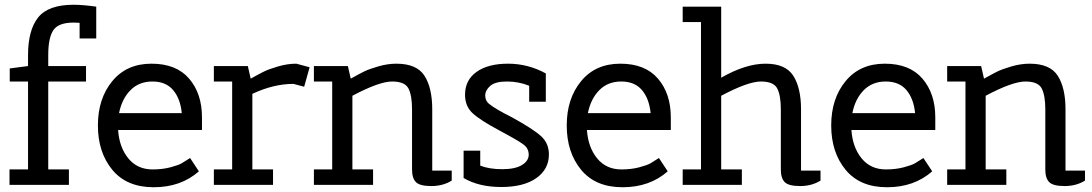

<svg xmlns="http://www.w3.org/2000/svg" viewBox="-20 -778 4596 808"><path d="M290 -758Q329 -758 385 -750V-616H315V-682L290 -683Q226 -683 204.5 -651Q183 -619 183 -546V-500H342V-435H183V-65H270V0H20V-65H98V-435H21V-490L98 -500V-546Q98 -651 140.5 -704.5Q183 -758 290 -758Z M830 -284V-231H477Q482 -158 520 -111.5Q558 -65 622 -65Q664 -65 697.5 -74Q731 -83 744 -90.5Q757 -98 780 -113L817 -57Q741 10 627 10Q513 10 452.5 -63.5Q392 -137 392 -250Q392 -363 452.5 -436.5Q513 -510 617.5 -510Q722 -510 776 -447Q830 -384 830 -284ZM481 -302H745Q739 -363 708.5 -399Q678 -435 621.5 -435Q565 -435 529 -398.5Q493 -362 481 -302Z M1042 -65H1129V0H880V-65H957V-435H880V-500H1023L1035 -447Q1069 -466 1090 -476.5Q1111 -487 1150.5 -498.5Q1190 -510 1227 -510L1283 -495L1260 -413L1215 -425Q1131 -425 1042 -383Z M1463 -65H1550V0H1301V-65H1378V-435H1301V-500H1444L1456 -447Q1490 -466 1511 -476.5Q1532 -487 1571.5 -498.5Q1611 -510 1648 -510Q1734 -510 1766.5 -459Q1799 -408 1799 -318V-60H1881V-18Q1844 5 1795.5 5Q1747 5 1730.5 -11.5Q1714 -28 1714 -65V-318Q1714 -376 1699 -405.5Q1684 -435 1630 -435Q1576 -435 1463 -375Z M1931 -144H2001V-81Q2039 -66 2093.5 -66Q2148 -66 2176.5 -83.5Q2205 -101 2205 -127Q2205 -153 2183.5 -169.5Q2162 -186 2081.5 -229Q2001 -272 1969 -301.5Q1937 -331 1937 -379Q1937 -441 1985.5 -475.5Q2034 -510 2118 -510Q2202 -510 2277 -469V-350H2207V-417Q2163 -435 2113.5 -435Q2064 -435 2043 -416.5Q2022 -398 2022 -376Q2022 -354 2038 -341Q2065 -319 2135 -284Q2224 -235 2257 -205Q2290 -175 2290 -128Q2290 -66 2237 -28.5Q2184 9 2089.5 9Q1995 9 1931 -29Z M2803 -284V-231H2450Q2455 -158 2493 -111.5Q2531 -65 2595 -65Q2637 -65 2670.5 -74Q2704 -83 2717 -90.5Q2730 -98 2753 -113L2790 -57Q2714 10 2600 10Q2486 10 2425.5 -63.5Q2365 -137 2365 -250Q2365 -363 2425.5 -436.5Q2486 -510 2590.5 -510Q2695 -510 2749 -447Q2803 -384 2803 -284ZM2454 -302H2718Q2712 -363 2681.5 -399Q2651 -435 2594.5 -435Q2538 -435 2502 -398.5Q2466 -362 2454 -302Z M3015 -65H3102V0H2853V-65H2930V-685H2853V-750H3015V-451Q3118 -510 3202 -510Q3286 -510 3318.5 -459Q3351 -408 3351 -318V-60H3433V-18Q3396 5 3347.5 5Q3299 5 3282.5 -11.5Q3266 -28 3266 -65V-318Q3266 -376 3251 -405.5Q3236 -435 3182 -435Q3128 -435 3015 -375Z M3916 -284V-231H3563Q3568 -158 3606 -111.5Q3644 -65 3708 -65Q3750 -65 3783.5 -74Q3817 -83 3830 -90.5Q3843 -98 3866 -113L3903 -57Q3827 10 3713 10Q3599 10 3538.5 -63.5Q3478 -137 3478 -250Q3478 -363 3538.5 -436.5Q3599 -510 3703.5 -510Q3808 -510 3862 -447Q3916 -384 3916 -284ZM3567 -302H3831Q3825 -363 3794.5 -399Q3764 -435 3707.5 -435Q3651 -435 3615 -398.5Q3579 -362 3567 -302Z M4128 -65H4215V0H3966V-65H4043V-435H3966V-500H4109L4121 -447Q4155 -466 4176 -476.5Q4197 -487 4236.5 -498.5Q4276 -510 4313 -510Q4399 -510 4431.5 -459Q4464 -408 4464 -318V-60H4546V-18Q4509 5 4460.5 5Q4412 5 4395.5 -11.5Q4379 -28 4379 -65V-318Q4379 -376 4364 -405.5Q4349 -435 4295 -435Q4241 -435 4128 -375Z"/></svg>

Font: Cherry Swash
Style: Regular
Weight: 400
Designer: Kasatkina Nataliya
Foundry: Nataliya Kasatkina
Version: Version 1.001